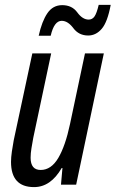

<svg xmlns="http://www.w3.org/2000/svg" viewBox="-20 -754 472 784"><path d="M187 -608Q201 -669 232 -669Q257 -669 279.5 -639Q302 -609 340 -609Q372 -609 395.5 -636.5Q419 -664 432 -734H383Q375 -700 366 -687Q357 -674 342 -674Q317 -674 295.5 -703.5Q274 -733 234 -733Q196 -733 173.5 -700Q151 -667 138 -608ZM232 -68H235L229 0H291L404 -536H327L266 -248Q247 -158 218 -109Q189 -60 146 -60Q105 -60 105 -110Q105 -128 108.5 -149Q112 -170 116 -192L189 -536H112L36 -181Q32 -160 28.5 -135.5Q25 -111 25 -93Q25 10 119 10Q187 10 232 -68Z"/></svg>

Font: Noto Sans Display Condensed
Style: Italic
Weight: 400
Width: 3
Designer: Monotype Design team
Foundry: Monotype Imaging Inc.
Version: 1.000